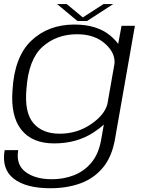

<svg xmlns="http://www.w3.org/2000/svg" viewBox="-27 -720 741 970"><path d="M228 231Q103.5 231 41.8 182.2Q-20 133.5 -3.5 38.5H65Q52.5 111 101.5 148.2Q150.5 185.5 236 185.5Q293 185.5 344.8 166Q396.5 146.5 433.8 102.8Q471 59 484 -13.5L497.5 -91Q476.5 -71 445 -50.5Q360.5 4.5 246.5 4.5Q136 4.5 81.2 -64Q26.5 -132.5 36 -262.5Q45.5 -433.5 131.5 -514.8Q217.5 -596 349 -596Q462 -596 529 -541Q555.5 -519 570 -498L587 -589.5H654.5L553.5 -14.5Q537.5 74 492 128Q446.5 182 378.8 206.5Q311 231 228 231ZM551.5 -399Q555.5 -452 506.5 -497Q452.5 -547 363 -547Q259 -547 188 -483.8Q117 -420.5 106.5 -270Q96 -152 141.5 -98.2Q187 -44.5 274.5 -44.5Q364 -44.5 435.5 -94.5Q501 -140 515.5 -194ZM364 -614 261.5 -699.5H310L391.5 -632L496 -699.5H545L413 -614Z"/></svg>

Font: Anybody ExtraExpanded Light
Style: Italic
Weight: 300
Width: 8
Italic angle: -10°
Designer: Tyler Finck
Foundry: Etcetera Type Company
Version: Version 1.010; ttfautohint (v1.8.3) -l 8 -r 50 -G 200 -x 14 